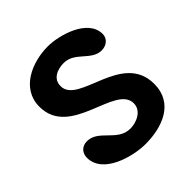

<svg xmlns="http://www.w3.org/2000/svg" viewBox="-193 -854 1001 1001"><g transform="rotate(-45 307.0 -353.5)"><path d="M46 -159C46 -38 223 7 313 7C437 7 567 -40 567 -183C567 -423 213 -384 213 -520C213 -574 263 -594 310 -594C392 -594 421 -500 497 -500C531 -500 561 -522 561 -557C561 -668 395 -714 313 -714C197 -714 59 -657 59 -522C59 -291 420 -325 420 -187C420 -132 360 -106 314 -106C219 -106 193 -220 107 -220C70 -220 46 -194 46 -159Z"/></g></svg>

Font: Asimov Print
Style: Regular
Weight: 500
Designer: Google
Version: Version 2.000980: 2014